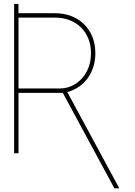

<svg xmlns="http://www.w3.org/2000/svg" viewBox="-20 -796 701 997"><path d="M53.3 0V-775.6H76V-727.3H266.3Q312.1 -727.3 350.5 -712.4Q388.8 -697.4 416.5 -670.3Q444.2 -643.1 459.7 -604.9Q475.1 -566.8 475.1 -519.9Q475.1 -484 465.6 -451.7Q456 -419.4 437.5 -392.9Q419 -366.5 391.9 -347.1Q364.7 -327.8 329.5 -317.8L598 179V181.8H573.9L306.1 -313.9H76V0ZM76 -336.6H292.6Q333.1 -336.6 370.4 -359.4Q388.8 -370.7 403.9 -386.9Q419 -403.1 429.9 -423.3Q440.7 -443.5 446.6 -467.9Q452.4 -492.2 452.4 -519.9Q452.4 -561.8 438.6 -595.9Q424.7 -630 400 -654.1Q375.4 -678.3 341.1 -691.4Q306.8 -704.5 266.3 -704.5H76Z"/></svg>

Font: Inter P Thin
Style: Regular
Weight: 100
Designer: Rasmus Andersson
Foundry: rsms
Version: Version 3.018;git-588b23468